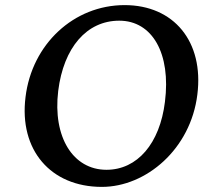

<svg xmlns="http://www.w3.org/2000/svg" viewBox="-20 -721 826 752"><path d="M379 11C552 11 727 -137 753 -351C779 -558 661 -701 468 -701C269 -701 105 -548 80 -341C54 -134 178 11 379 11ZM208 -365C229 -535 320 -640 447 -640C577 -640 650 -511 626 -322C606 -159 518 -56 397 -56C266 -56 186 -184 208 -365Z"/></svg>

Font: TPK Tissa Web Medium
Style: Italic
Weight: 500
Italic angle: -7°
Designer: Jacques Le Bailly, Suppakit Chalermlarp | Katatrad Co.,Ltd.
Foundry: Jacques Le Bailly, Cadson Demak Co.,Ltd.
Version: Version 5.000;Glyphs 3.1.2 (3151)